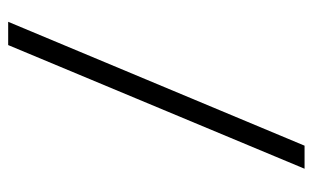

<svg xmlns="http://www.w3.org/2000/svg" viewBox="-164 -582 747 458"><g transform="rotate(-90 209.0 -353.5)"><path d="M35 0 330 -707H385.5L90 0Z"/></g></svg>

Font: Newsreader Caption Light
Style: Regular
Weight: 300
Designer: Hugues Gentile
Foundry: Production Type
Version: Version 1.001